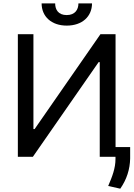

<svg xmlns="http://www.w3.org/2000/svg" viewBox="-20 -930 792 1139"><path d="M85.9 -727.3V0H175.1L565 -561.4H571.7V0H665.1V12.8C665.1 68.2 646 117.2 621.8 173.3L693.5 189.3C731.9 134.2 750.7 74.2 752.1 10.7V-57.5H665.5V-727.3H576L185.4 -164.4H178.3V-727.3ZM226.9 -909.8C226.9 -832.4 284.8 -778.1 375.7 -778.1C468 -778.1 525.6 -832.4 525.9 -909.8H445.3C445.3 -873.2 425.4 -840.6 375.7 -840.6C325.6 -840.6 307.2 -873.2 307.2 -909.8Z"/></svg>

Font: Margiela Sans Text
Style: Regular
Weight: 400
Designer: Stefan Endress, Andreas Faust
Version: Version 1.100;FEAKit 1.0